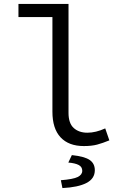

<svg xmlns="http://www.w3.org/2000/svg" viewBox="-20 -732 640 978"><path d="M407 12Q330 12 288.5 -32.5Q247 -77 247 -163V-645H74V-712H329V-157Q329 -104 355.5 -80Q382 -56 425 -56Q468 -56 516 -78L537 -17Q503 -3 475 4.5Q447 12 407 12ZM298 226 290 186Q353 181 376 169.5Q399 158 399 138Q399 118 381 108.5Q363 99 328 96L346 58Q411 65 437 83Q463 101 463 135Q463 178 420.5 200Q378 222 298 226Z"/></svg>

Font: SauceCodePro NFM
Style: Regular
Weight: 400
Monospace: yes
Designer: Paul D. Hunt, Teo Tuominen
Foundry: Adobe
Version: Version 2.042;hotconv 1.1.0;makeotfexe 2.6.0;Nerd Fonts 3.3.